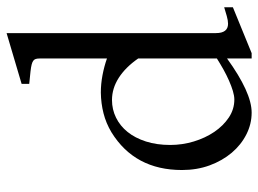

<svg xmlns="http://www.w3.org/2000/svg" viewBox="-120 -646 780 580"><g transform="rotate(-90 270.0 -356.0)"><path d="M383.3 -328.6Q356.9 -366.7 325 -387.2Q293 -407.7 257.8 -407.7Q229.5 -407.7 204.6 -395.5Q179.7 -383.3 161.4 -360.6Q143.1 -337.9 132.6 -305.2Q122.1 -272.5 122.1 -231.9Q122.1 -195.3 132.6 -160.6Q143.1 -126 161.6 -98.6Q180.2 -71.3 205.1 -54.7Q230 -38.1 259.3 -38.1Q270.5 -38.1 285.2 -42.5Q299.8 -46.9 316.4 -54.2Q333 -61.5 350.1 -71Q367.2 -80.6 383.3 -90.8ZM538.1 -42.5 399.4 14.2H383.3V-60.1Q332.5 -23.4 291.5 -4.6Q250.5 14.2 219.7 14.2Q185.5 14.2 154.1 -1.7Q122.6 -17.6 98.6 -45.9Q74.7 -74.2 60.5 -112.5Q46.4 -150.9 46.4 -196.3Q46.4 -338.9 160.2 -409.2Q188 -425.8 217.8 -433.3Q247.6 -440.9 280.3 -441.4Q306.6 -441.4 333.3 -436.3Q359.9 -431.2 383.3 -422.9V-626.5Q383.3 -633.8 381.8 -638.2Q380.4 -642.6 376.5 -645.5Q372.6 -648.4 365 -650.4Q357.4 -652.3 344.7 -653.8L306.6 -657.7V-680.7L460 -726.1V-93.8Q460 -57.1 488.3 -57.1Q498 -57.1 511.7 -61Q525.4 -64.9 538.1 -68.8Z"/></g></svg>

Font: XB Niloofar
Style: Regular
Weight: 400
Designer: Behnam
Foundry: Irmug
Version: Version 7.201 2008